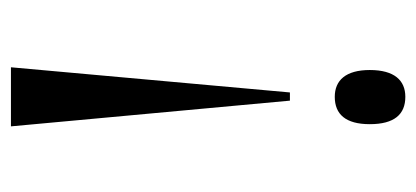

<svg xmlns="http://www.w3.org/2000/svg" viewBox="-225 -529 761 351"><g transform="rotate(-90 155.5 -353.5)"><path d="M147 -204H162L208 -714H100ZM154 7C184 7 203 -13 203 -58C203 -102 184 -122 154 -122C122 -122 104 -102 104 -58C104 -13 122 7 154 7Z"/></g></svg>

Font: Noto Serif Display SemiCondensed
Style: Regular
Weight: 400
Width: 4
Designer: Monotype Design Team
Foundry: Monotype Imaging Inc.
Version: Version 2.009